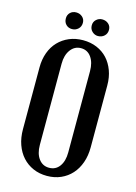

<svg xmlns="http://www.w3.org/2000/svg" viewBox="-126 -903 696 980"><g transform="rotate(15 221.5 -413.5)"><path d="M43 -517Q43 -559 56 -594.5Q69 -630 93 -655Q117 -680 150 -694Q183 -708 223 -708Q263 -708 296 -694Q329 -680 352 -655Q375 -630 388 -595Q401 -560 401 -517V-190Q401 -145 388 -108.5Q375 -72 351.5 -46Q328 -20 295 -5.5Q262 9 222 9Q182 9 149 -5.5Q116 -20 92.5 -46Q69 -72 56 -108.5Q43 -145 43 -190ZM147 -135Q147 -89 167.5 -61.5Q188 -34 222 -34Q257 -34 277 -61.5Q297 -89 297 -135V-564Q297 -610 277 -638Q257 -666 223 -666Q189 -666 168 -637.5Q147 -609 147 -564ZM108 -793Q108 -812 120.5 -824Q133 -836 152 -836Q171 -836 184.5 -824Q198 -812 198 -793Q198 -773 184.5 -760.5Q171 -748 152 -748Q133 -748 120.5 -760.5Q108 -773 108 -793ZM245 -793Q245 -812 258.5 -824Q272 -836 289 -836Q309 -836 322.5 -824Q336 -812 336 -793Q336 -773 322.5 -760.5Q309 -748 289 -748Q272 -748 258.5 -760.5Q245 -773 245 -793Z"/></g></svg>

Font: Moniqa Paragraph
Style: Bold
Weight: 700
Designer: Rajesh Rajput
Foundry: Rajesh Rajput
Version: Version 1.000